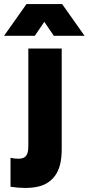

<svg xmlns="http://www.w3.org/2000/svg" viewBox="-60 -757 438 949"><path d="M80 -32Q80 -152 80 -274.5Q80 -397 80 -517Q121 -517 163 -517Q205 -517 245 -517Q245 -394 245 -268Q245 -142 245 -19Q245 65 213.5 109.5Q182 154 125.5 166Q69 178 -8 166Q-8 131 -8 94.5Q-8 58 -8 23Q40 33 60 21Q80 9 80 -32ZM-40 -580Q-12 -619 15.5 -658.5Q43 -698 71 -737Q115 -737 159.5 -737Q204 -737 247 -737Q275 -698 302.5 -658.5Q330 -619 358 -580Q321 -580 282.5 -580Q244 -580 206 -580Q194 -597 182.5 -614.5Q171 -632 159 -649Q147 -632 135.5 -614.5Q124 -597 112 -580Q75 -580 36.5 -580Q-2 -580 -40 -580Z"/></svg>

Font: Tilt Warp
Style: Regular
Weight: 400
Designer: Andy Clymer
Foundry: Andy Clymer
Version: Version 1.000